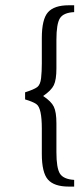

<svg xmlns="http://www.w3.org/2000/svg" viewBox="-20 -606 295 713"><path d="M255.4 86.9H235.4Q181.2 86.9 158.2 61Q135.3 35.2 135.3 -34.7V-128.9Q135.3 -204.6 115.7 -218.8Q102.1 -228.5 73.2 -236.8V-263.2Q106.9 -273.9 118.4 -282.7Q129.9 -291.5 132.6 -315.9Q135.3 -340.3 135.3 -370.6V-464.4Q135.3 -534.7 158.2 -560.5Q181.2 -586.4 235.4 -586.4H255.4V-561Q215.8 -559.1 202.6 -538.3Q189.5 -517.6 189.5 -458V-352.1Q189.5 -309.6 179.9 -289.8Q170.4 -270 140.1 -249.5Q170.4 -229.5 179.9 -209.7Q189.5 -189.9 189.5 -147.9V-41Q189.5 18.1 202.6 38.8Q215.8 59.6 255.4 62Z"/></svg>

Font: RIT Rachana
Style: Regular
Weight: 400
Designer: Hussain KH
Version: 1.4.7